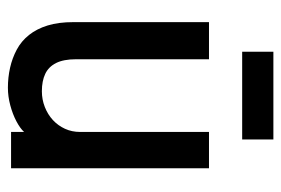

<svg xmlns="http://www.w3.org/2000/svg" viewBox="-133 -571 712 486"><g transform="rotate(90 223.0 -328.0)"><path d="M333 -664H111V-585H333ZM314 -33V0H406V-501H314V-175Q314 -154 306 -136.5Q298 -119 284 -106Q270 -93 251 -85.5Q232 -78 211 -78Q185 -78 167 -86.5Q149 -95 139.5 -114Q130 -133 130 -164V-501H36V-158Q36 -120 44.5 -92.5Q53 -65 68.5 -45.5Q84 -26 105.5 -14.5Q127 -3 151.5 2.5Q176 8 202 8Q224 8 246.5 2Q269 -4 287 -13.5Q305 -23 314 -33Z"/></g></svg>

Font: Advent Pro SemiBold
Style: Regular
Weight: 600
Designer: VivaRado, Andreas Kalpakidis
Foundry: VivaRado, Andreas Kalpakidis
Version: Version 3.000